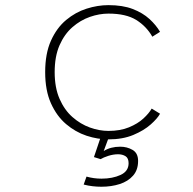

<svg xmlns="http://www.w3.org/2000/svg" viewBox="-20 -532 750 748"><path d="M603.5 -89Q593.5 -70.5 567 -47Q540.5 -23.5 499.2 -6.2Q458 11 402.5 11Q360.5 11 317.2 -3.2Q274 -17.5 237.5 -48.5Q201 -79.5 178.5 -129.5Q156 -179.5 156 -251Q156 -323.5 178.5 -373.5Q201 -423.5 237.5 -454Q274 -484.5 317.2 -498.2Q360.5 -512 402.5 -512Q458 -512 497 -497Q536 -482 562 -458.2Q588 -434.5 603.5 -408L573.5 -389Q550.5 -429.5 510.8 -454.2Q471 -479 402.5 -479Q367 -479 330.2 -466.2Q293.5 -453.5 262.2 -426.2Q231 -399 212 -355.8Q193 -312.5 193 -251Q193 -190.5 212 -147Q231 -103.5 262.2 -76Q293.5 -48.5 330.2 -35.2Q367 -22 402.5 -22Q448.5 -22 482.5 -36Q516.5 -50 538.5 -70.2Q560.5 -90.5 571 -109ZM373 0H405L384 56.5Q410.5 39.5 448.5 39.5Q475 39.5 496.5 52Q518 64.5 518 95Q518 130 498.5 152.2Q479 174.5 446.5 185Q414 195.5 375 195.5Q358 195.5 340.8 193.5Q323.5 191.5 306 187L317 156Q345.5 164 375.5 164Q418.5 164 449.8 149.5Q481 135 481 104Q481 84 469 76.5Q457 69 440 69Q421.5 69 402 75.2Q382.5 81.5 372 88L346 80Z"/></svg>

Font: League Mono Thin
Style: Regular
Weight: 100
Width: 6
Designer: Tyler Finck
Foundry: The League of Moveable Type / Tyler Finck
Version: Version 2.300;RELEASE